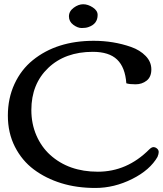

<svg xmlns="http://www.w3.org/2000/svg" viewBox="-20 -885 779 918"><path d="M446.8 -813.5Q446.8 -770 402.3 -755.4Q390.1 -751 370.6 -751Q351.1 -751 330.3 -766.6Q309.6 -782.2 309.6 -806.6Q309.6 -831.1 332.3 -847.9Q355 -864.7 377.7 -864.7Q400.4 -864.7 423.6 -849.6Q446.8 -834.5 446.8 -813.5ZM129.9 -358.9Q129.9 -293.5 153.8 -238Q177.7 -182.6 219.7 -144.5Q308.6 -64 447.8 -64Q586.9 -64 692.9 -169.9Q704.6 -181.6 713.6 -181.6Q722.7 -181.6 730.7 -174.8Q738.8 -168 738.8 -158.2Q738.8 -148.4 733.4 -136.2H733.9Q697.3 -71.8 611.6 -29.1Q525.9 13.7 436 13.7Q346.2 13.7 272.5 -9.3Q198.7 -32.2 141.8 -74.7Q85 -117.2 51.3 -183.3Q17.6 -249.5 17.6 -332.3Q17.6 -415 49.3 -483.6Q81.1 -552.2 136.7 -597.2Q251 -689.9 428.2 -689.9Q522.5 -689.9 606.4 -660.6Q649.4 -645.5 676.5 -617.4Q703.6 -589.4 703.6 -553.2Q703.6 -517.1 681.2 -499.5Q658.7 -481.9 628.4 -481.9Q598.1 -481.9 584 -486.8Q578.6 -563 540 -600.1Q501.5 -637.2 423.8 -637.2Q291.5 -637.2 210.7 -560.3Q129.9 -483.4 129.9 -358.9Z"/></svg>

Font: Corben
Style: Regular
Weight: 400
Designer: vernon adams
Foundry: vernon adams
Version: Version 1.101